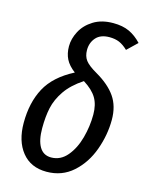

<svg xmlns="http://www.w3.org/2000/svg" viewBox="-115 -823 709 908"><g transform="rotate(15 239.5 -368.5)"><path d="M465 -689 416 -642Q394 -663 373.5 -671.5Q353 -680 326 -680Q282 -680 260 -655Q238 -630 238 -594Q238 -564 253 -544Q268 -524 310 -500Q374 -463 405.5 -417.5Q437 -372 437 -305Q437 -231 410.5 -157.5Q384 -84 330.5 -36Q277 12 201 12Q124 12 81 -41.5Q38 -95 38 -184Q38 -283 76.5 -355Q115 -427 210 -476Q178 -500 164.5 -527Q151 -554 151 -589Q151 -626 170.5 -663Q190 -700 229.5 -724.5Q269 -749 326 -749Q372 -749 404.5 -734Q437 -719 465 -689ZM129 -182Q129 -123 148 -91Q167 -59 205 -59Q251 -59 283 -97Q315 -135 330.5 -192Q346 -249 346 -306Q346 -355 326.5 -387.5Q307 -420 262 -448Q206 -411 177 -368.5Q148 -326 138.5 -282.5Q129 -239 129 -182Z"/></g></svg>

Font: Fira Sans Compressed
Style: Italic
Weight: 400
Width: 1
Italic angle: -8°
Designer: bBox Type GmbH & Carrois Corporate GbR & Edenspiekermann AG
Foundry: bBox Type GmbH & Carrois Corporate GbR & Edenspiekermann AG
Version: Version 4.301